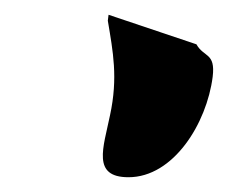

<svg xmlns="http://www.w3.org/2000/svg" viewBox="-20 -719 309 260"><path d="M126 -691C133 -649 140 -614 129 -563C120 -519 104 -479 154 -479C215 -479 260 -552 268 -615C272 -648 256 -641 246 -659L127 -699Z"/></svg>

Font: Yuck
Style: It
Weight: 400
Version: Version Bleh